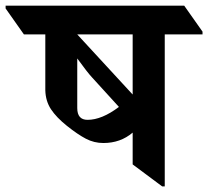

<svg xmlns="http://www.w3.org/2000/svg" viewBox="-89 -642 732 675"><path d="M623 -521H490.2V13.2H481L377.4 -64V-175.8Q334.5 -139.2 274.4 -139.2Q241.7 -139.2 212.9 -154.3Q184.1 -169.4 146.7 -199.2Q109.4 -229 90.3 -257.8Q71.3 -286.6 70.3 -324.7V-521H-4.9L-69.3 -612.3V-622.1H558.6L623 -530.8ZM377.4 -521H182.6L377 -310.1L377.4 -310.5ZM329.1 -266.1 233.9 -370.6Q219.2 -386.2 182.6 -436.5V-262.2Q182.6 -220.7 218.8 -220.7Q269 -220.7 329.1 -266.1Z"/></svg>

Font: Noto Serif Devanagari
Style: Bold
Weight: 700
Designer: Monotype Design Team
Foundry: Monotype Imaging Inc.
Version: Version 1.01